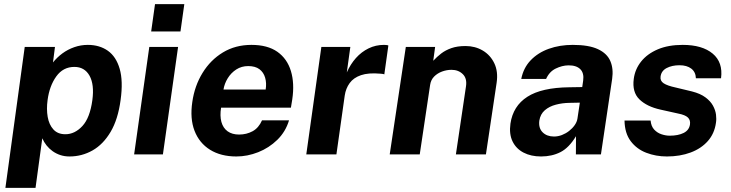

<svg xmlns="http://www.w3.org/2000/svg" viewBox="-20 -743 3520 924"><path d="M6 161 99 -517H244.5L235 -442.5Q254 -466.5 280 -485.8Q306 -505 337.5 -516Q369 -527 402.5 -527Q459 -527 499 -498.8Q539 -470.5 556 -411.8Q573 -353 560.5 -262.5Q548 -168.5 512.2 -108.2Q476.5 -48 425.2 -19Q374 10 314.5 10Q290.5 10 270.2 3.2Q250 -3.5 233.2 -15.5Q216.5 -27.5 204 -43.2Q191.5 -59 183.5 -77.5L151 161ZM294.5 -97Q340 -97 376.5 -136.5Q413 -176 424.5 -261.5Q434.5 -336.5 410.8 -378.8Q387 -421 338 -421Q283.5 -421 250.8 -375.2Q218 -329.5 209 -261.5Q203 -218 209.5 -180.5Q216 -143 237 -120Q258 -97 294.5 -97Z M625.5 0 698.5 -517H837L764 0ZM707.5 -591.5 726 -723H867L848.5 -591.5Z M1117.5 10Q1043 10 991 -22.2Q939 -54.5 916.2 -113.5Q893.5 -172.5 905.5 -252.5Q916.5 -330 954.8 -392.2Q993 -454.5 1053 -490.8Q1113 -527 1190 -527Q1267.5 -527 1314.8 -493.8Q1362 -460.5 1380 -401.2Q1398 -342 1386.5 -264.5L1380 -225H1044Q1037.5 -185.5 1045.5 -156.2Q1053.5 -127 1075.2 -111.2Q1097 -95.5 1130.5 -95.5Q1166.5 -95.5 1195.8 -111.5Q1225 -127.5 1241 -164H1371Q1354.5 -109 1314.5 -70Q1274.5 -31 1222.5 -10.5Q1170.5 10 1117.5 10ZM1055.5 -312H1258.5Q1263.5 -343 1256 -369Q1248.5 -395 1228.5 -410Q1208.5 -425 1174.5 -425Q1142.5 -425 1117.2 -408.8Q1092 -392.5 1076 -366.5Q1060 -340.5 1055.5 -312Z M1454 0 1526.5 -517H1666L1649 -394.5Q1666.5 -434 1693 -463.8Q1719.5 -493.5 1753.8 -510.2Q1788 -527 1828 -527Q1835 -527 1840.8 -526.2Q1846.5 -525.5 1849 -524L1829.5 -385Q1825.5 -387 1819.8 -387.5Q1814 -388 1809.5 -388.5Q1753 -393.5 1717.2 -381.2Q1681.5 -369 1662.8 -343.2Q1644 -317.5 1639 -283L1599 0Z M1855.5 0 1933 -517H2074L2065 -450.5Q2082.5 -469.5 2103.2 -485.5Q2124 -501.5 2152.5 -511.5Q2181 -521.5 2220.5 -521.5Q2266.5 -521.5 2303.2 -499.8Q2340 -478 2359 -438.2Q2378 -398.5 2370 -344.5L2318.5 0H2174L2222.5 -327Q2228.5 -365.5 2207.2 -386.2Q2186 -407 2153 -407Q2130 -407 2107.5 -398.8Q2085 -390.5 2069.2 -374.5Q2053.5 -358.5 2050 -334.5L2000 0Z M2584 10Q2535.5 10 2499.8 -8.5Q2464 -27 2446.8 -62.2Q2429.5 -97.5 2436.5 -148Q2449 -233 2517.8 -277.2Q2586.5 -321.5 2720 -323L2782 -324L2786.5 -355Q2791.5 -391.5 2772.5 -410.2Q2753.5 -429 2715 -428.5Q2685 -428 2654.2 -413Q2623.5 -398 2608 -363H2488.5Q2499 -416.5 2534 -453Q2569 -489.5 2621.2 -508.2Q2673.5 -527 2736.5 -527Q2813.5 -527 2857.5 -506.5Q2901.5 -486 2917.2 -449.2Q2933 -412.5 2926 -363.5L2872 0H2751.5L2752 -87.5Q2718 -31.5 2677 -10.8Q2636 10 2584 10ZM2646 -86Q2665.5 -86 2684.2 -93.2Q2703 -100.5 2718.8 -112.8Q2734.5 -125 2745.5 -140.5Q2756.5 -156 2759 -172.5L2770.5 -249L2720.5 -248Q2686 -247.5 2654.8 -239.2Q2623.5 -231 2602 -212.5Q2580.5 -194 2575.5 -162.5Q2571 -126.5 2591.5 -106.2Q2612 -86 2646 -86Z M3189.5 10Q3136.5 10 3090.2 -7.8Q3044 -25.5 3015.2 -63.8Q2986.5 -102 2985.5 -163H3111Q3113.5 -135.5 3128.2 -119.5Q3143 -103.5 3163.5 -96.8Q3184 -90 3203 -90Q3243.5 -90 3270 -103.2Q3296.5 -116.5 3300.5 -144Q3303.5 -165 3290.5 -177.5Q3277.5 -190 3244 -196.5L3158.5 -215.5Q3093 -230 3057.2 -264.8Q3021.5 -299.5 3030 -363.5Q3036 -410 3065.5 -447Q3095 -484 3145.5 -505.5Q3196 -527 3265.5 -527Q3359.5 -527 3409.8 -485Q3460 -443 3450 -366.5H3329Q3328 -396.5 3306.8 -412.8Q3285.5 -429 3250 -429Q3214 -429 3188.2 -415.5Q3162.5 -402 3159 -374.5Q3156 -354 3173.8 -342.2Q3191.5 -330.5 3231 -322L3310 -303Q3351 -292.5 3375.2 -274.2Q3399.5 -256 3411.2 -234.5Q3423 -213 3425.8 -191.2Q3428.5 -169.5 3425.5 -152Q3418.5 -100.5 3386.5 -64.2Q3354.5 -28 3303.5 -9Q3252.5 10 3189.5 10Z"/></svg>

Font: Public Sans Thin
Style: Bold Italic
Weight: 700
Italic angle: -8°
Version: Version 2.001